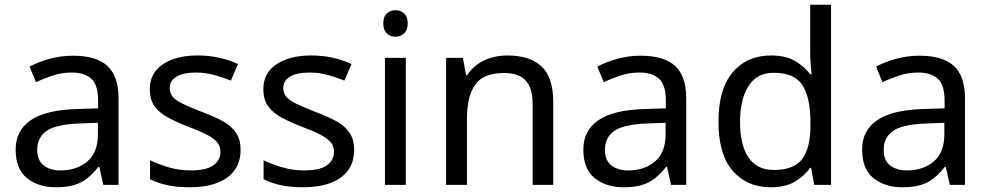

<svg xmlns="http://www.w3.org/2000/svg" viewBox="-20 -780 4172 810"><path d="M288 -545Q386 -545 433 -502Q480 -459 480 -365V0H416L399 -76H395Q372 -47 347.5 -27.5Q323 -8 291.5 1Q260 10 215 10Q142 10 94 -28.5Q46 -67 46 -149Q46 -229 109 -272.5Q172 -316 303 -320L394 -323V-355Q394 -422 365 -448Q336 -474 283 -474Q241 -474 203 -461.5Q165 -449 132 -433L105 -499Q140 -518 188 -531.5Q236 -545 288 -545ZM314 -259Q214 -255 175.5 -227Q137 -199 137 -148Q137 -103 164.5 -82Q192 -61 235 -61Q303 -61 348 -98.5Q393 -136 393 -214V-262Z M995 -148Q995 -96 969 -61Q943 -26 895 -8Q847 10 781 10Q725 10 684.5 1Q644 -8 613 -24V-104Q645 -88 690.5 -74.5Q736 -61 783 -61Q850 -61 880 -82.5Q910 -104 910 -140Q910 -160 899 -176Q888 -192 859.5 -208Q831 -224 778 -244Q726 -264 689 -284Q652 -304 632 -332Q612 -360 612 -404Q612 -472 667.5 -509Q723 -546 813 -546Q862 -546 904.5 -536.5Q947 -527 984 -510L954 -440Q920 -454 883 -464Q846 -474 807 -474Q753 -474 724.5 -456.5Q696 -439 696 -409Q696 -387 709 -371.5Q722 -356 752.5 -341.5Q783 -327 834 -307Q885 -288 921 -268Q957 -248 976 -219.5Q995 -191 995 -148Z M1474 -148Q1474 -96 1448 -61Q1422 -26 1374 -8Q1326 10 1260 10Q1204 10 1163.5 1Q1123 -8 1092 -24V-104Q1124 -88 1169.5 -74.5Q1215 -61 1262 -61Q1329 -61 1359 -82.5Q1389 -104 1389 -140Q1389 -160 1378 -176Q1367 -192 1338.5 -208Q1310 -224 1257 -244Q1205 -264 1168 -284Q1131 -304 1111 -332Q1091 -360 1091 -404Q1091 -472 1146.5 -509Q1202 -546 1292 -546Q1341 -546 1383.5 -536.5Q1426 -527 1463 -510L1433 -440Q1399 -454 1362 -464Q1325 -474 1286 -474Q1232 -474 1203.5 -456.5Q1175 -439 1175 -409Q1175 -387 1188 -371.5Q1201 -356 1231.5 -341.5Q1262 -327 1313 -307Q1364 -288 1400 -268Q1436 -248 1455 -219.5Q1474 -191 1474 -148Z M1692 -536V0H1604V-536ZM1649 -737Q1669 -737 1684.5 -723.5Q1700 -710 1700 -681Q1700 -653 1684.5 -639Q1669 -625 1649 -625Q1627 -625 1612 -639Q1597 -653 1597 -681Q1597 -710 1612 -723.5Q1627 -737 1649 -737Z M2120 -546Q2216 -546 2265 -499.5Q2314 -453 2314 -349V0H2227V-343Q2227 -408 2198 -440Q2169 -472 2107 -472Q2018 -472 1984 -422Q1950 -372 1950 -278V0H1862V-536H1933L1946 -463H1951Q1969 -491 1995.5 -509.5Q2022 -528 2054 -537Q2086 -546 2120 -546Z M2683 -545Q2781 -545 2828 -502Q2875 -459 2875 -365V0H2811L2794 -76H2790Q2767 -47 2742.5 -27.5Q2718 -8 2686.5 1Q2655 10 2610 10Q2537 10 2489 -28.5Q2441 -67 2441 -149Q2441 -229 2504 -272.5Q2567 -316 2698 -320L2789 -323V-355Q2789 -422 2760 -448Q2731 -474 2678 -474Q2636 -474 2598 -461.5Q2560 -449 2527 -433L2500 -499Q2535 -518 2583 -531.5Q2631 -545 2683 -545ZM2709 -259Q2609 -255 2570.5 -227Q2532 -199 2532 -148Q2532 -103 2559.5 -82Q2587 -61 2630 -61Q2698 -61 2743 -98.5Q2788 -136 2788 -214V-262Z M3231 10Q3131 10 3071 -59.5Q3011 -129 3011 -267Q3011 -405 3071.5 -475.5Q3132 -546 3232 -546Q3294 -546 3333.5 -523Q3373 -500 3398 -467H3404Q3403 -480 3400.5 -505.5Q3398 -531 3398 -546V-760H3486V0H3415L3402 -72H3398Q3374 -38 3334 -14Q3294 10 3231 10ZM3245 -63Q3330 -63 3364.5 -109.5Q3399 -156 3399 -250V-266Q3399 -366 3366 -419.5Q3333 -473 3244 -473Q3173 -473 3137.5 -416.5Q3102 -360 3102 -265Q3102 -169 3137.5 -116Q3173 -63 3245 -63Z M3859 -545Q3957 -545 4004 -502Q4051 -459 4051 -365V0H3987L3970 -76H3966Q3943 -47 3918.5 -27.5Q3894 -8 3862.5 1Q3831 10 3786 10Q3713 10 3665 -28.5Q3617 -67 3617 -149Q3617 -229 3680 -272.5Q3743 -316 3874 -320L3965 -323V-355Q3965 -422 3936 -448Q3907 -474 3854 -474Q3812 -474 3774 -461.5Q3736 -449 3703 -433L3676 -499Q3711 -518 3759 -531.5Q3807 -545 3859 -545ZM3885 -259Q3785 -255 3746.5 -227Q3708 -199 3708 -148Q3708 -103 3735.5 -82Q3763 -61 3806 -61Q3874 -61 3919 -98.5Q3964 -136 3964 -214V-262Z"/></svg>

Font: Noto Sans Cham
Style: Regular
Weight: 400
Designer: Monotype Design Team
Foundry: Monotype Imaging Inc.
Version: Version 2.002